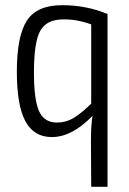

<svg xmlns="http://www.w3.org/2000/svg" viewBox="-20 -517 498 741"><path d="M220 -497Q313 -497 395 -463V204H332L331 26Q331 -33 337 -70Q258 12 180 12Q111 12 78 -49Q45 -110 45 -241Q45 -377 83.5 -437Q122 -497 220 -497ZM200 -44Q234 -44 263 -61Q292 -78 332 -117V-423Q273 -444 220 -442Q159 -441 135 -397.5Q111 -354 111 -237Q111 -133 130.5 -88.5Q150 -44 200 -44Z"/></svg>

Font: exo2condensed_l
Style: Regular
Weight: 300
Width: 3
Designer: Natanael Gama
Version: Version 1.001;PS 001.001;hotconv 1.0.70;makeotf.lib2.5.58329